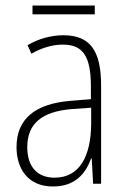

<svg xmlns="http://www.w3.org/2000/svg" viewBox="-20 -760 460 697"><path d="M324 -740H98V-708H324ZM210 -632C165 -632 119 -619 80 -596L94 -565C136 -589 174 -598 208 -598C279 -598 310 -559 310 -446V-400L237 -394C111 -384 40 -331 40 -226C40 -147 82 -83 172 -83C254 -83 291 -131 311 -185H313L318 -93H347V-450C347 -579 305 -632 210 -632ZM240 -364 311 -369V-311C310 -194 270 -115 178 -115C115 -115 79 -155 79 -226C79 -312 133 -355 240 -364Z"/></svg>

Font: Noto Sans Kannada UI Condensed ExtraLight
Style: Regular
Weight: 200
Width: 3
Designer: Jelle Bosma - Monotype Design Team
Foundry: Monotype Imaging Inc.
Version: Version 2.005